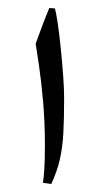

<svg xmlns="http://www.w3.org/2000/svg" viewBox="-20 -601 249 479"><path d="M87 -145Q89 -155 90.5 -178.5Q92 -202 92 -239Q92 -297 87.5 -347.5Q83 -398 77.5 -436Q72 -474 69 -492Q76 -512 85.5 -537Q95 -562 103 -581L117 -580Q120 -570 124 -543Q128 -516 131.5 -481.5Q135 -447 137.5 -413.5Q140 -380 140 -356Q140 -304 138 -268.5Q136 -233 129.5 -204Q123 -175 108 -142Z"/></svg>

Font: Noto Sans Indic Siyaq Numbers
Style: Regular
Weight: 400
Designer: Monotype Design Team
Foundry: Monotype Imaging Inc.
Version: Version 2.002; ttfautohint (v1.8.4.7-5d5b)